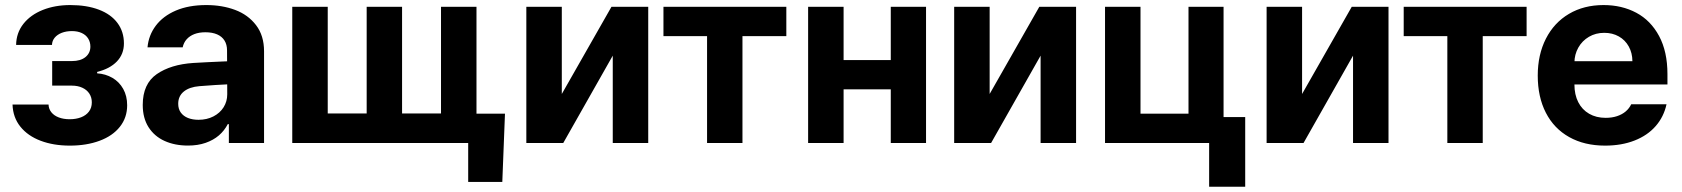

<svg xmlns="http://www.w3.org/2000/svg" viewBox="-20 -557 6551 748"><path d="M251.6 -92.5Q276.4 -92.5 296 -100.1Q315.5 -107.7 326.6 -122.5Q337.7 -137.3 337.7 -158.3Q337.7 -177.5 328.1 -192.3Q318.4 -207.1 300.8 -215.2Q283.1 -223.4 260.1 -223.4H183.3V-319.1H260.1Q293.9 -319.1 313 -334.7Q332.1 -350.3 332.1 -375.5Q332.1 -393.3 323.4 -407.1Q314.7 -420.9 298.4 -428.4Q282.1 -435.9 260.3 -435.9Q238.3 -435.9 220.7 -429.2Q203.2 -422.4 193 -410.1Q182.9 -397.7 182.5 -382H42.8Q43.4 -428.7 71.1 -464Q98.9 -499.2 146.7 -518.3Q194.4 -537.3 253.8 -537.3Q318 -537.3 365.3 -519.3Q412.6 -501.3 437.7 -467.4Q462.8 -433.6 462.8 -387.9Q462.8 -346.3 435.5 -317.7Q408.1 -289.1 358.5 -276.8V-271.3Q391.2 -269.2 417.9 -253.7Q444.7 -238.1 460.1 -210.5Q475.4 -182.9 475.4 -147Q475.4 -98.8 447.1 -63.2Q418.9 -27.5 368 -8.6Q317.2 10.3 252.2 10.3Q188.3 10.3 138.4 -8.6Q88.5 -27.4 59.5 -63.4Q30.5 -99.3 28.8 -149.7H169.1Q169.8 -132.1 180.4 -119.2Q190.9 -106.3 209.3 -99.4Q227.6 -92.5 251.6 -92.5Z M756.7 -221.3Q718 -218.1 696.1 -200.4Q674.3 -182.7 674.3 -152.7Q674.3 -132.6 684.3 -118.6Q694.4 -104.6 712.3 -97.4Q730.2 -90.3 753.5 -90.3Q785.9 -90.3 811.5 -103.5Q837 -116.7 851.2 -139.3Q865.3 -161.9 865.3 -189.6L864.5 -360.9Q864.5 -383.2 854.6 -399.1Q844.6 -415 825.8 -423.1Q806.9 -431.3 780.3 -431.3Q755.9 -431.3 737.5 -424.3Q719.2 -417.3 707.4 -404.2Q695.6 -391 691.7 -372.7H554.7Q558.9 -419.5 587 -457Q615.1 -494.4 665.2 -515.9Q715.3 -537.3 783.7 -537.3Q845.3 -537.3 895.9 -518.4Q946.6 -499.5 977.6 -458.9Q1008.7 -418.3 1008.7 -357.3V0H871.6V-73.4H867.4Q854.1 -47.9 832.8 -29.5Q811.4 -11.1 781.1 -0.5Q750.8 10.1 712.3 10.1Q661 10.1 621.2 -7.9Q581.4 -25.9 558.7 -61.5Q536.1 -97.2 536.1 -148.2Q536.1 -230.4 590.7 -268.2Q645.3 -305.9 733 -311.7Q754.9 -313 787.5 -314.7Q820.1 -316.3 846.5 -317.4Q861.6 -318.2 871.2 -318.4L872.2 -228.7Q856.1 -228 818.9 -225.8Q781.7 -223.6 756.7 -221.3Z M1936.9 151.9H1804V0H1744.4V-114.1H1947.3ZM1256.8 -530.4V-114.9H1408.5V-530.4H1546.4V-114.9H1698.1V-530.4H1836.3V0H1118.6V-530.4Z M2362.1 -530.4H2505.4V0H2367.2V-340.2L2174.4 0H2030.5V-530.4H2168.7V-190.9Z M2564.7 -530.4H3043.4V-416.3H2872.5V0H2734.6V-416.3H2564.7Z M3496.8 -209H3219.2V-323.1H3496.8ZM3266.5 0H3128.3V-530.4H3266.5ZM3587.7 0H3450.3V-530.4H3587.7Z M4028.9 -530.4H4172.2V0H4034V-340.2L3841.2 0H3697.3V-530.4H3835.5V-190.9Z M4746.8 0H4285V-530.4H4423.2V-114.1H4610.2V-530.4H4746.8ZM4831.1 170.5H4690.6V-100.8H4831.1Z M5246.1 -530.4H5389.4V0H5251.2V-340.2L5058.4 0H4914.5V-530.4H5052.7V-190.9Z M5448.6 -530.4H5927.4V-416.3H5756.5V0H5618.6V-416.3H5448.6Z M5970.8 -262.6Q5970.8 -343.8 6002.6 -406.3Q6034.4 -468.7 6092.5 -503Q6150.6 -537.3 6227.3 -537.3Q6298.6 -537.3 6354.9 -507.2Q6411.2 -477.1 6443.6 -416.5Q6476.1 -355.9 6476.1 -268.2V-227.9H6029.6V-318.5H6339.6Q6339.4 -350.4 6325.5 -375.7Q6311.5 -401.1 6286.6 -415.1Q6261.8 -429.1 6229.9 -429.1Q6196.6 -429.1 6170.2 -413.6Q6143.8 -398.1 6128.8 -371.4Q6113.9 -344.8 6113.7 -313.1V-228Q6113.7 -188.2 6128.6 -159Q6143.5 -129.7 6171.1 -113.8Q6198.6 -97.9 6235.6 -97.9Q6259.9 -97.9 6279.8 -104.5Q6299.7 -111.1 6313.6 -123Q6327.6 -135 6335 -150.9H6472.5Q6462 -102.1 6430.3 -65.8Q6398.6 -29.4 6348.1 -9.6Q6297.5 10.3 6233.2 10.3Q6152.5 10.3 6093.3 -23Q6034 -56.2 6002.4 -117.8Q5970.8 -179.3 5970.8 -262.6Z"/></svg>

Font: Pretendard Variable
Style: Regular
Weight: 400
Designer: Base glyphs from Inter by Rasmus Andersson; Hangul glyphs from Noto Sans CJK(Source Han Sans) by Jang Soo-young and Kang
Foundry: Kil Hyung-jin
Version: Version 1.100;FEAKit 1.0